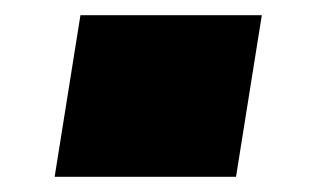

<svg xmlns="http://www.w3.org/2000/svg" viewBox="-20 -404 410 253"><path d="M52 -171 86 -384H325L291 -171Z"/></svg>

Font: Nunito Sans 7pt Expanded Black
Style: Italic
Weight: 900
Width: 7
Italic angle: -9°
Designer: Vernon Adams
Foundry: Vernon Adams
Version: Version 3.101;gftools[0.9.27]